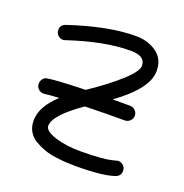

<svg xmlns="http://www.w3.org/2000/svg" viewBox="-105 -645 709 739"><g transform="rotate(20 250.0 -275.0)"><path d="M70 -440Q58 -440 49 -448.5Q40 -457 40 -470Q40 -491 61 -498Q217 -550 330 -550Q378 -550 414 -525Q450 -500 450 -450Q450 -378 328 -290Q361 -290 400 -290Q412 -290 421 -281Q430 -272 430 -260Q430 -248 421 -239Q412 -230 400 -230Q319 -230 237 -228Q130 -154 130 -110Q130 -89 174.5 -74.5Q219 -60 280 -60Q378 -60 420 -73Q426 -75 430 -75Q442 -75 451 -66.5Q460 -58 460 -45Q460 -24 440 -17Q394 0 280 0Q261 0 243.5 -1Q226 -2 199.5 -5.5Q173 -9 152 -16.5Q131 -24 111.5 -35.5Q92 -47 81 -66Q70 -85 70 -110Q70 -167 133 -225Q91 -223 75 -220H70Q58 -220 49 -228.5Q40 -237 40 -250Q40 -261 47 -270Q54 -279 65 -280Q103 -286 218 -289Q294 -340 342 -383.5Q390 -427 390 -450Q390 -490 330 -490Q223 -490 79 -442Q73 -440 70 -440Z"/></g></svg>

Font: Pecita
Style: Book
Weight: 400
Width: 7
Version: Version 4.3